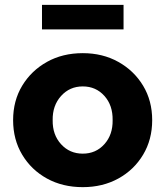

<svg xmlns="http://www.w3.org/2000/svg" viewBox="-20 -761 681 791"><path d="M321 10Q238 10 173.5 -25.5Q109 -61 71.5 -123.5Q34 -186 34 -266Q34 -346 71.5 -408Q109 -470 173.5 -506Q238 -542 321 -542Q403 -542 467.5 -506Q532 -470 569.5 -408Q607 -346 607 -266Q607 -186 569.5 -123.5Q532 -61 467.5 -25.5Q403 10 321 10ZM321 -128Q375 -128 410 -167Q445 -206 444 -266Q445 -327 410 -366Q375 -405 321 -405Q267 -405 231.5 -365.5Q196 -326 197 -266Q196 -206 231.5 -167Q267 -128 321 -128ZM153 -640V-741H489V-640Z"/></svg>

Font: Lexend
Style: Bold
Weight: 700
Designer: Bonnie Shaver-Troup, Thomas Jockin
Foundry: Lexend
Version: Version 1.007; ttfautohint (v1.8.3)